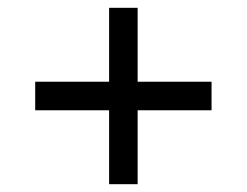

<svg xmlns="http://www.w3.org/2000/svg" viewBox="-20 -568 632 491"><path d="M259 -286H70V-359H259V-548H332V-359H521V-286H332V-97H259Z"/></svg>

Font: hexloriya05
Style: Book
Weight: 400
Designer: Jelle Bosma - Monotype Design Team
Foundry: Monotype Imaging Inc.
Version: Version 2.003